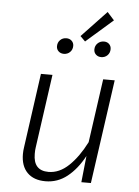

<svg xmlns="http://www.w3.org/2000/svg" viewBox="-59 -906 694 962"><g transform="rotate(5 288.5 -425.0)"><path d="M82 -115Q82 -132 85 -151L137 -523H195L143 -153Q141 -141 141 -121Q141 -37 217 -37Q272 -37 319.5 -82.5Q367 -128 405 -203L450 -523H508L434 0H386L400 -133Q364 -66 315.5 -27.5Q267 11 206 11Q147 11 114.5 -22Q82 -55 82 -115ZM478 -822 343 -704 318 -729 443 -861ZM205 -668Q205 -687 217.5 -699.5Q230 -712 249 -712Q265 -712 275.5 -702Q286 -692 286 -677Q286 -658 273.5 -645.5Q261 -633 242 -633Q226 -633 215.5 -643Q205 -653 205 -668ZM393 -668Q393 -687 406 -699.5Q419 -712 438 -712Q454 -712 464 -702Q474 -692 474 -677Q474 -658 461.5 -645.5Q449 -633 430 -633Q414 -633 403.5 -643Q393 -653 393 -668Z"/></g></svg>

Font: Fira Sans Light
Style: Italic
Weight: 300
Italic angle: -8°
Designer: bBox Type GmbH & Carrois Corporate GbR & Edenspiekermann AG
Foundry: bBox Type GmbH & Carrois Corporate GbR & Edenspiekermann AG
Version: Version 4.301